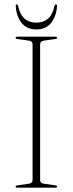

<svg xmlns="http://www.w3.org/2000/svg" viewBox="-20 -870 337 890"><path d="M166 -35.5Q166 -20 185.5 -18L235.5 -11Q244.5 -10 244.5 -5Q244.5 0 236.5 0H60.5Q52.5 0 52.5 -5Q52.5 -10 61.5 -11L111.5 -18Q131 -20 131 -35.5V-664.5Q131 -680 111.5 -682L61.5 -689Q52.5 -690 52.5 -695Q52.5 -700 60.5 -700H236.5Q244.5 -700 244.5 -695Q244.5 -690 235.5 -689L185.5 -682Q166 -680 166 -664.5ZM148.5 -765Q180.5 -765 202 -782.8Q223.5 -800.5 232.5 -842.5Q234.5 -849.5 239 -849.5Q244.5 -849.5 244.5 -841.5Q241 -794 216.8 -763.8Q192.5 -733.5 148.5 -733.5Q104.5 -733.5 80.2 -763.8Q56 -794 53 -841.5Q52.5 -849.5 58 -849.5Q62.5 -849.5 64 -842.5Q73 -800.5 94.8 -782.8Q116.5 -765 148.5 -765Z"/></svg>

Font: Fraunces 72pt Thin
Style: Regular
Weight: 100
Version: Version 1.000;[b76b70a41]